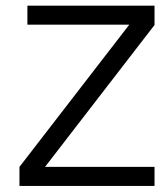

<svg xmlns="http://www.w3.org/2000/svg" viewBox="-20 -645 551 660"><path d="M46.9 -5.9H511.2V-71.3H134.8L511.2 -559.1V-625.5H74.2V-560.1H424.3L46.9 -71.3Z"/></svg>

Font: Meera New
Style: Regular
Weight: 400
Designer: Hussain K H
Foundry: RIT
Version: 1.4.1